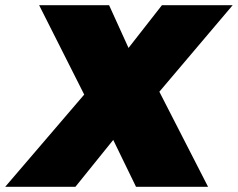

<svg xmlns="http://www.w3.org/2000/svg" viewBox="-71 -721 918 741"><path d="M827 -701 544 -367 732 0H454L366 -181L220 0H-51L254 -356L80 -701H350L425 -536L554 -701Z"/></svg>

Font: Gontserrat Black
Style: Italic
Weight: 900
Italic angle: -11.3°
Designer: Julieta Ulanovsky
Foundry: Julieta Ulanovsky
Version: Version 6.001